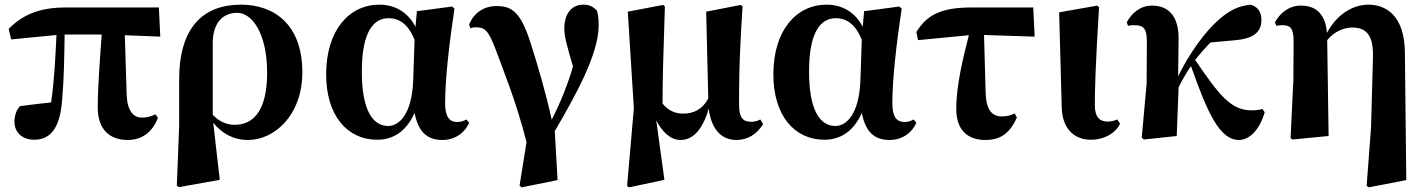

<svg xmlns="http://www.w3.org/2000/svg" viewBox="-20 -583 6115 823"><path d="M527 17C587 17 632 -14 657 -78L646 -93C627 -84 613 -79 588 -79C552 -79 526 -107 523 -176L515 -432L667 -426L661 -551H263C152 -551 79 -522 17 -459L28 -414L222 -433C218 -346 213 -237 199 -144C152 -139 110 -134 66 -128C49 -110 42 -86 42 -61C42 -12 79 16 127 16C203 16 240 -45 247 -164C254 -242 256 -349 257 -435H416C408 -325 399 -208 399 -122C399 -24 454 17 527 17Z M738 213 747 219 922 188 894 -57C929 -13 979 17 1043 17C1157 17 1276 -90 1276 -273C1276 -482 1151 -563 1013 -563C851 -563 748 -466 748 -242V-45ZM892 -91V-402C893 -480 931 -528 997 -528C1060 -528 1125 -441 1125 -271C1125 -107 1065 -48 986 -48C947 -48 915 -66 892 -91Z M1597 16C1658 16 1719 -13 1757 -99C1773 -18 1810 17 1877 17C1932 17 1974 -16 1991 -57L1979 -71C1968 -65 1957 -60 1940 -60C1905 -60 1888 -85 1888 -140C1888 -242 1905 -393 1928 -546L1918 -555L1767 -535L1761 -468C1730 -528 1676 -563 1606 -563C1478 -563 1378 -455 1378 -264C1378 -88 1468 16 1597 16ZM1757 -412 1751 -235C1745 -95 1692 -43 1644 -43C1578 -43 1531 -110 1531 -276C1531 -449 1582 -505 1646 -505C1691 -505 1731 -479 1757 -412Z M2207 213 2216 220 2370 189 2358 -21C2444 -168 2546 -350 2546 -472C2546 -499 2545 -514 2539 -537C2522 -555 2507 -563 2480 -563C2429 -563 2399 -523 2399 -461C2399 -424 2409 -392 2436 -298C2414 -222 2385 -149 2345 -70C2318 -192 2283 -309 2258 -387C2213 -535 2173 -557 2108 -557C2055 -557 2012 -529 1991 -478L1996 -462C2004 -465 2011 -466 2017 -466C2057 -466 2072 -457 2105 -370C2135 -287 2192 -151 2237 26Z M2897 17C2955 17 2994 -35 3018 -117C3028 -34 3069 17 3136 17C3187 17 3225 -9 3251 -51L3239 -71C3228 -65 3216 -61 3200 -61C3166 -61 3148 -76 3148 -135C3148 -205 3147 -313 3163 -555L3156 -562L3007 -533L3016 -161C2989 -111 2950 -96 2908 -96C2873 -96 2845 -109 2820 -139C2820 -239 2823 -341 2830 -555L2823 -562L2671 -533L2697 -119L2668 214L2676 220L2828 188L2793 -67C2818 -19 2853 17 2897 17Z M3514 16C3575 16 3636 -13 3674 -99C3690 -18 3727 17 3794 17C3849 17 3891 -16 3908 -57L3896 -71C3885 -65 3874 -60 3857 -60C3822 -60 3805 -85 3805 -140C3805 -242 3822 -393 3845 -546L3835 -555L3684 -535L3678 -468C3647 -528 3593 -563 3523 -563C3395 -563 3295 -455 3295 -264C3295 -88 3385 16 3514 16ZM3674 -412 3668 -235C3662 -95 3609 -43 3561 -43C3495 -43 3448 -110 3448 -276C3448 -449 3499 -505 3563 -505C3608 -505 3648 -479 3674 -412Z M4204 17C4271 17 4309 -14 4339 -79L4329 -97C4312 -88 4295 -84 4274 -84C4233 -84 4208 -111 4205 -181L4198 -433L4415 -426L4409 -551H4147C4015 -551 3955 -521 3908 -446L3915 -411L4133 -432C4109 -338 4079 -219 4079 -116C4079 -20 4133 17 4204 17Z M4656 16C4720 16 4767 -19 4781 -53L4769 -71C4758 -66 4745 -62 4727 -62C4697 -62 4673 -78 4673 -131C4673 -198 4675 -290 4691 -552L4683 -559L4520 -530L4531 -123C4533 -33 4583 16 4656 16Z M5291 17C5333 17 5378 -22 5401 -102L5391 -116C5382 -113 5367 -110 5345 -110C5255 -110 5205 -177 5103 -326C5125 -354 5147 -379 5169 -401L5279 -411C5348 -418 5387 -442 5387 -497C5387 -538 5366 -556 5340 -563C5292 -557 5257 -544 5207 -501C5144 -447 5077 -352 5030 -256L5032 -416C5033 -519 4984 -559 4918 -559C4867 -559 4831 -526 4810 -488L4815 -472C4824 -475 4833 -475 4842 -475C4882 -475 4896 -461 4896 -403L4895 -225L4874 7L4883 15L5024 0L5032 -209C5050 -245 5065 -270 5085 -300C5155 -102 5207 17 5291 17Z M5838 214 5847 220 6008 189 6002 -357C6001 -521 5916 -563 5846 -563C5784 -563 5713 -527 5668 -442C5661 -527 5617 -559 5556 -559C5504 -559 5466 -526 5445 -487L5451 -472C5461 -475 5469 -475 5479 -475C5511 -475 5525 -461 5525 -406L5524 -240L5512 9L5520 15L5675 0L5669 -411C5700 -449 5742 -465 5776 -465C5830 -465 5869 -440 5865 -334L5857 -37Z"/></svg>

Font: GenKiMin2 TW H
Style: Regular
Weight: 900
Version: Version 2.100;PS 2.1;hotconv 16.6.51;makeotf.lib2.5.65220 DE